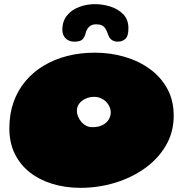

<svg xmlns="http://www.w3.org/2000/svg" viewBox="-20 -850 881 924"><path d="M367.5 54Q295.5 54 233.2 35.2Q171 16.5 124.2 -20Q77.5 -56.5 51.2 -109.8Q25 -163 25 -232.5Q25 -301.5 45.2 -358.5Q65.5 -415.5 102.8 -459.8Q140 -504 191.2 -534.5Q242.5 -565 304.5 -580.8Q366.5 -596.5 436 -596.5Q512.5 -596.5 581 -576.2Q649.5 -556 702.5 -517Q755.5 -478 785.8 -421.8Q816 -365.5 816 -293.5Q816 -214 778.5 -149.8Q741 -85.5 677 -40Q613 5.5 532.8 29.8Q452.5 54 367.5 54ZM423.5 -238Q455.5 -238 475.2 -249Q495 -260 504 -276.2Q513 -292.5 513 -308Q513 -323 507 -336.5Q501 -350 490 -360.8Q479 -371.5 464.2 -377.8Q449.5 -384 432.5 -384Q417 -384 402.2 -379.2Q387.5 -374.5 375.8 -365.8Q364 -357 357 -344.5Q350 -332 350 -317Q350 -303.5 355.5 -289.8Q361 -276 370.8 -264.2Q380.5 -252.5 394 -245.2Q407.5 -238 423.5 -238ZM337.5 -649.5Q311.5 -649.5 295.8 -665.5Q280 -681.5 280 -706Q280 -748 302.5 -775.5Q325 -803 361 -816.5Q397 -830 437 -830Q475 -830 512 -818.2Q549 -806.5 573.5 -781Q598 -755.5 598 -714Q598 -676 583.2 -662.8Q568.5 -649.5 547 -649.5Q530 -649.5 518 -657.8Q506 -666 500.5 -683Q494.5 -701 487.5 -712Q480.5 -723 470 -728Q459.5 -733 442 -733Q421.5 -733 409 -721.2Q396.5 -709.5 391.5 -688Q388 -673 377.5 -661.2Q367 -649.5 337.5 -649.5Z"/></svg>

Font: Gluten Black
Style: Regular
Weight: 900
Designer: Tyler Finck
Foundry: Etcetera Type Company
Version: Version 1.300